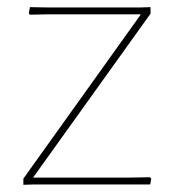

<svg xmlns="http://www.w3.org/2000/svg" viewBox="-20 -512 495 533"><path d="M71.8 -19H338.9L396 -20L399.9 -16.1L397 0H76.2L44.9 1V-16.1L371.1 -472.2H111.8L63 -471.2L60.1 -475.1L63 -492.2L118.2 -491.2H367.2L397.9 -492.2V-474.1Z"/></svg>

Font: Datalegreya
Style: Dot
Weight: 700
Designer: Figs Lab
Foundry: Figs Lab
Version: Version 1.002;PS 001.002;hotconv 1.0.70;makeotf.lib2.5.58329